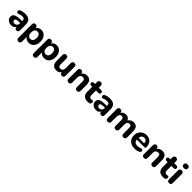

<svg xmlns="http://www.w3.org/2000/svg" viewBox="616 -2963 5383 5383"><g transform="rotate(45 3307.5 -271.0)"><path d="M225 10Q170 10 127.5 -10.5Q85 -31 61 -66.5Q37 -102 37 -147Q37 -201 65 -232Q93 -263 155.5 -276.5Q218 -290 323 -290H359V-310Q359 -354 338.5 -372.5Q318 -391 269 -391Q241 -391 209.5 -385Q178 -379 141 -362Q113 -351 94.5 -361.5Q76 -372 70 -393Q64 -414 73.5 -435Q83 -456 110 -466Q156 -486 198 -493.5Q240 -501 275 -501Q389 -501 444.5 -449.5Q500 -398 500 -290V-67Q500 8 431 8Q361 8 361 -67V-75Q346 -35 310.5 -12.5Q275 10 225 10ZM359 -216H324Q244 -216 211.5 -202Q179 -188 179 -154Q179 -126 199 -107.5Q219 -89 257 -89Q300 -89 329.5 -118.5Q359 -148 359 -194Z M871 -100Q921 -100 951 -136Q981 -172 981 -245Q981 -319 951 -354.5Q921 -390 871 -390Q822 -390 791.5 -354.5Q761 -319 761 -245Q761 -172 791.5 -136Q822 -100 871 -100ZM689 188Q615 188 615 113V-424Q615 -499 688 -499Q761 -499 761 -424V-419Q782 -457 823 -479Q864 -501 915 -501Q979 -501 1027 -470Q1075 -439 1102.5 -381.5Q1130 -324 1130 -245Q1130 -166 1103 -109Q1076 -52 1027.5 -21Q979 10 915 10Q865 10 824.5 -11.5Q784 -33 763 -68V113Q763 188 689 188Z M1480 -100Q1530 -100 1560 -136Q1590 -172 1590 -245Q1590 -319 1560 -354.5Q1530 -390 1480 -390Q1431 -390 1400.5 -354.5Q1370 -319 1370 -245Q1370 -172 1400.5 -136Q1431 -100 1480 -100ZM1298 188Q1224 188 1224 113V-424Q1224 -499 1297 -499Q1370 -499 1370 -424V-419Q1391 -457 1432 -479Q1473 -501 1524 -501Q1588 -501 1636 -470Q1684 -439 1711.5 -381.5Q1739 -324 1739 -245Q1739 -166 1712 -109Q1685 -52 1636.5 -21Q1588 10 1524 10Q1474 10 1433.5 -11.5Q1393 -33 1372 -68V113Q1372 188 1298 188Z M2014 10Q1830 10 1830 -197V-424Q1830 -499 1905 -499Q1940 -499 1959.5 -480Q1979 -461 1979 -424V-193Q1979 -104 2055 -104Q2099 -104 2127 -135Q2155 -166 2155 -217V-424Q2155 -461 2174.5 -480Q2194 -499 2229 -499Q2303 -499 2303 -424V-67Q2303 8 2232 8Q2159 8 2159 -67V-68Q2110 10 2014 10Z M2496 8Q2422 8 2422 -67V-424Q2422 -499 2495 -499Q2529 -499 2547.5 -480Q2566 -461 2566 -424V-417Q2591 -458 2633.5 -479.5Q2676 -501 2728 -501Q2901 -501 2901 -295V-67Q2901 -30 2881.5 -11Q2862 8 2827 8Q2792 8 2772.5 -11Q2753 -30 2753 -67V-288Q2753 -341 2734 -363.5Q2715 -386 2676 -386Q2628 -386 2599 -355.5Q2570 -325 2570 -274V-67Q2570 8 2496 8Z M3255 10Q3151 10 3100.5 -40Q3050 -90 3050 -189V-380H3006Q2948 -380 2948 -436Q2948 -490 3006 -490H3050V-568Q3050 -605 3069.5 -624Q3089 -643 3124 -643Q3159 -643 3178.5 -624Q3198 -605 3198 -568V-490H3293Q3351 -490 3351 -436Q3351 -380 3293 -380H3198V-195Q3198 -152 3217.5 -131Q3237 -110 3280 -110Q3295 -110 3308.5 -113Q3322 -116 3332 -116Q3346 -117 3354.5 -108Q3363 -99 3363 -68Q3363 -43 3356 -26Q3349 -9 3329 -1Q3316 3 3293 6.5Q3270 10 3255 10Z M3585 10Q3530 10 3487.5 -10.5Q3445 -31 3421 -66.5Q3397 -102 3397 -147Q3397 -201 3425 -232Q3453 -263 3515.5 -276.5Q3578 -290 3683 -290H3719V-310Q3719 -354 3698.5 -372.5Q3678 -391 3629 -391Q3601 -391 3569.5 -385Q3538 -379 3501 -362Q3473 -351 3454.5 -361.5Q3436 -372 3430 -393Q3424 -414 3433.5 -435Q3443 -456 3470 -466Q3516 -486 3558 -493.5Q3600 -501 3635 -501Q3749 -501 3804.5 -449.5Q3860 -398 3860 -290V-67Q3860 8 3791 8Q3721 8 3721 -67V-75Q3706 -35 3670.5 -12.5Q3635 10 3585 10ZM3719 -216H3684Q3604 -216 3571.5 -202Q3539 -188 3539 -154Q3539 -126 3559 -107.5Q3579 -89 3617 -89Q3660 -89 3689.5 -118.5Q3719 -148 3719 -194Z M4051 8Q3977 8 3977 -67V-424Q3977 -499 4050 -499Q4084 -499 4102.5 -480Q4121 -461 4121 -424V-419Q4144 -457 4182.5 -479Q4221 -501 4272 -501Q4324 -501 4360.5 -478Q4397 -455 4415 -408Q4439 -451 4482.5 -476Q4526 -501 4579 -501Q4663 -501 4704 -450.5Q4745 -400 4745 -295V-67Q4745 8 4671 8Q4597 8 4597 -67V-290Q4597 -341 4581 -363.5Q4565 -386 4528 -386Q4484 -386 4459.5 -355.5Q4435 -325 4435 -269V-67Q4435 -30 4415.5 -11Q4396 8 4361 8Q4326 8 4306.5 -11Q4287 -30 4287 -67V-290Q4287 -341 4271 -363.5Q4255 -386 4217 -386Q4174 -386 4149.5 -355.5Q4125 -325 4125 -269V-67Q4125 8 4051 8Z M5117 10Q5031 10 4968 -21Q4905 -52 4871.5 -109.5Q4838 -167 4838 -245Q4838 -321 4870.5 -378.5Q4903 -436 4960 -468.5Q5017 -501 5090 -501Q5197 -501 5259.5 -433.5Q5322 -366 5322 -251Q5322 -215 5281 -215H4980Q4987 -156 5022 -128Q5057 -100 5120 -100Q5145 -100 5175.5 -106.5Q5206 -113 5234 -127Q5261 -138 5280 -129Q5299 -120 5306 -100.5Q5313 -81 5305.5 -60Q5298 -39 5274 -27Q5240 -8 5199 1Q5158 10 5117 10ZM4980 -289H5199Q5193 -403 5096 -403Q5047 -403 5017 -373Q4987 -343 4980 -289Z M5485 8Q5411 8 5411 -67V-424Q5411 -499 5484 -499Q5518 -499 5536.5 -480Q5555 -461 5555 -424V-417Q5580 -458 5622.5 -479.5Q5665 -501 5717 -501Q5890 -501 5890 -295V-67Q5890 -30 5870.5 -11Q5851 8 5816 8Q5781 8 5761.5 -11Q5742 -30 5742 -67V-288Q5742 -341 5723 -363.5Q5704 -386 5665 -386Q5617 -386 5588 -355.5Q5559 -325 5559 -274V-67Q5559 8 5485 8Z M6244 10Q6140 10 6089.5 -40Q6039 -90 6039 -189V-380H5995Q5937 -380 5937 -436Q5937 -490 5995 -490H6039V-568Q6039 -605 6058.5 -624Q6078 -643 6113 -643Q6148 -643 6167.5 -624Q6187 -605 6187 -568V-490H6282Q6340 -490 6340 -436Q6340 -380 6282 -380H6187V-195Q6187 -152 6206.5 -131Q6226 -110 6269 -110Q6284 -110 6297.5 -113Q6311 -116 6321 -116Q6335 -117 6343.5 -108Q6352 -99 6352 -68Q6352 -43 6345 -26Q6338 -9 6318 -1Q6305 3 6282 6.5Q6259 10 6244 10Z M6482 8Q6408 8 6408 -73V-417Q6408 -498 6482 -498Q6556 -498 6556 -417V-73Q6556 8 6482 8ZM6482 -582Q6442 -582 6419.5 -601Q6397 -620 6397 -656Q6397 -692 6419.5 -711Q6442 -730 6482 -730Q6566 -730 6566 -656Q6566 -582 6482 -582Z"/></g></svg>

Font: Chiron GoRound TC
Style: Bold
Weight: 700
Designer: Ryoko NISHIZUKA 西塚涼子 (kana, bopomofo & ideographs); Paul D. Hunt (Latin, Greek & Cyrillic); Sandoll Communications 산돌커뮤니
Foundry: Adobe
Version: Version 1.000;hotconv 1.1.1;makeotfexe 2.6.0